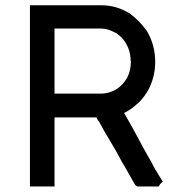

<svg xmlns="http://www.w3.org/2000/svg" viewBox="-20 -710 649 717"><path d="M561.5 -13.7H553.7H542H529.3H522.5H514.6H506.8H499H492.2L485.4 -18.6Q482.4 -22.5 479.5 -28.3Q475.6 -36.1 470.7 -43.9Q447.3 -85.9 436.5 -103.5L414.1 -144.5Q402.3 -164.1 390.6 -184.6Q366.2 -224.6 351.6 -252.9Q344.7 -261.7 339.8 -271.5H183.6V-13.7H165H162.1H159.2H149.4H139.6H132.8H126H118.2H110.4H91.8V-690.4H355.5Q356.4 -690.4 356.4 -690.4Q385.7 -690.4 410.2 -683.6Q435.5 -676.8 463.9 -660.2Q482.4 -646.5 499 -629.9Q513.7 -614.3 528.3 -594.7Q559.6 -542 559.6 -478.5Q559.6 -430.7 540 -386.7Q532.2 -369.1 518.6 -350.6Q503.9 -331.1 490.2 -320.3Q467.8 -299.8 443.4 -288.1Q455.1 -268.6 482.4 -218.8Q495.1 -194.3 521.5 -146.5L544.9 -105.5L560.5 -75.2H561.5Q569.3 -60.5 587.9 -32.2L578.1 -22.5L572.3 -13.7ZM356.4 -360.4Q388.7 -360.4 418 -378.9Q439.5 -393.6 455.1 -419.9Q468.8 -447.3 468.8 -479.5Q468.8 -479.5 468.8 -481.4L467.8 -483.4Q467.8 -530.3 436.5 -567.4Q426.8 -577.1 415 -585.9Q411.1 -587.9 395 -595.2Q378.9 -602.5 356.4 -603.5H338.9H308.6H273.4H240.2H202.1H183.6V-360.4H203.1H234.4H265.6H296.9H328.1H337.9Z"/></svg>

Font: LeFont
Style: Default
Weight: 400
Designer: Leryon MEDIA
Version: Version 1.0